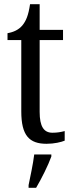

<svg xmlns="http://www.w3.org/2000/svg" viewBox="-20 -679 349 920"><path d="M203 10C240 10 273 2 290 -5V-51C271 -46 254 -43 231 -43C190 -43 170 -73 170 -143V-487H282V-536H170V-659H124C116 -605 105 -579 87 -557C69 -536 45 -525 16 -520V-487H82V-145C82 -30 120 10 203 10ZM117 208V221H153C178 179 211 113 226 71V61H144C138 110 126 163 117 208Z"/></svg>

Font: Noto Serif Ethiopic Cn
Style: Regular
Weight: 400
Width: 3
Designer: Monotype Design Team
Foundry: Monotype Imaging Inc.
Version: Version 2.102